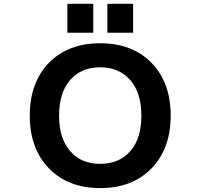

<svg xmlns="http://www.w3.org/2000/svg" viewBox="-20 -966 1040 998"><path d="M345.7 -179.7Q402.3 -114.3 500.5 -114.3Q598.6 -114.3 656.7 -179.7Q714.8 -245.1 714.8 -364.7Q714.8 -484.4 656.7 -550.3Q598.6 -616.2 500.5 -616.2Q402.3 -616.2 344.7 -550.3Q287.1 -484.4 287.1 -364.7Q287.1 -245.1 345.7 -179.7ZM234.4 -639.6Q334 -741.2 501 -741.2Q668 -741.2 767.6 -639.2Q867.2 -537.1 867.2 -365.2Q867.2 -193.4 767.6 -90.8Q668 11.7 501 11.7Q334 11.7 234.4 -90.8Q134.8 -193.4 134.8 -365.2Q134.8 -537.1 234.4 -639.6ZM330.1 -795.9V-946.3H464.8V-795.9ZM538.1 -795.9V-946.3H671.9V-795.9Z"/></svg>

Font: GenEi Gothic M Regular
Style: Bold
Weight: 700
Designer: o_tamon (Modified); [Source Han Sans]
Ryoko NISHIZUKA  (kana & ideographs); Paul D. Hunt (Latin, Greek & Cyrillic); Wenl
Version: Version 1.1a;Original Version 1.004